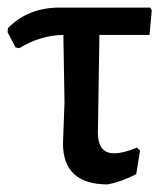

<svg xmlns="http://www.w3.org/2000/svg" viewBox="-26 -481 439 506"><path d="M258 5Q140 5 140 -103L144 -211L141 -389Q80 -388 25 -354L15 -356L-6 -396L-5 -407Q48 -461 131 -461H370L374 -454L368 -389H236L232 -131Q232 -77 275 -77Q299 -77 335 -92L343 -84L333 -22Q294 -2 258 5Z"/></svg>

Font: Alegreya Sans Medium
Style: Regular
Weight: 500
Designer: Juan Pablo del Peral
Foundry: Huerta Tipografica
Version: Version 2.007